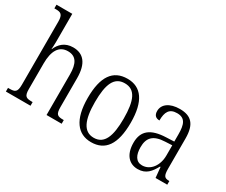

<svg xmlns="http://www.w3.org/2000/svg" viewBox="-122 -1101 1706 1452"><g transform="rotate(30 731.0 -375.0)"><path d="M14 0H229V-32H223C174 -32 155 -38 155 -102V-326C155 -438 193 -499 269 -499C342 -499 369 -447 369 -354V0H501V-32H495C446 -32 430 -40 430 -105V-356C430 -485 379 -544 289 -544C215 -544 175 -500 154 -451H152C153 -461 155 -490 155 -514V-760H17V-728H29C72 -728 93 -720 93 -656V-105C93 -39 74 -32 25 -32H14Z M762 10C885 10 950 -78 950 -268C950 -454 884 -544 764 -544C637 -544 574 -454 574 -268C574 -79 645 10 762 10ZM763 -29C674 -29 637 -112 637 -268C637 -425 671 -504 763 -504C854 -504 888 -426 888 -268C888 -114 855 -29 763 -29Z M1169 10C1244 10 1276 -36 1307 -91H1312L1321 0H1423V-32H1420C1380 -32 1368 -45 1368 -110V-372C1368 -495 1320 -544 1221 -544C1131 -544 1078 -503 1078 -445C1078 -409 1096 -391 1129 -391C1129 -464 1150 -506 1218 -506C1289 -506 1306 -458 1306 -372V-309L1237 -306C1106 -301 1043 -253 1043 -148C1043 -41 1097 10 1169 10ZM1184 -31C1130 -31 1106 -77 1106 -145C1106 -225 1142 -270 1247 -274L1307 -277V-188C1307 -101 1257 -31 1184 -31Z"/></g></svg>

Font: Noto Serif Sinhala Condensed Light
Style: Regular
Weight: 300
Width: 3
Designer: Jelle Bosma - Monotype Design Team
Foundry: Monotype Imaging Inc.
Version: Version 2.007